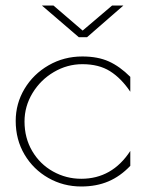

<svg xmlns="http://www.w3.org/2000/svg" viewBox="-20 -664 519 697"><path d="M37 -225Q37 -288 69 -341.5Q101 -395 156.5 -427Q212 -459 279 -459Q335 -459 375 -441Q415 -423 453 -385V-331Q420 -380 379.5 -405.5Q339 -431 279 -431Q224 -431 175.5 -402.5Q127 -374 98 -326Q69 -278 69 -223Q69 -163 97 -115.5Q125 -68 172.5 -41.5Q220 -15 275 -15Q387 -15 453 -116V-62Q417 -24 373.5 -5.5Q330 13 275 13Q210 13 155.5 -18Q101 -49 69 -103Q37 -157 37 -225ZM132 -644H174L280 -553L387 -644H428L296 -529H266Z"/></svg>

Font: Poiret One
Style: Regular
Weight: 400
Designer: Denis Masharov (denis.masharov@gmail.com), Cyreal (Charset Expansion)
Foundry: Denis Masharov
Version: Version 1.101